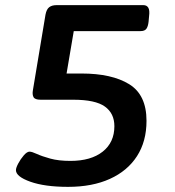

<svg xmlns="http://www.w3.org/2000/svg" viewBox="-20 -720 682 747"><path d="M245 7Q154 7 98 -13Q42 -33 42 -58Q42 -67 51 -84Q60 -101 72.5 -115.5Q85 -130 95 -130Q104 -130 123.5 -121Q143 -112 175.5 -103Q208 -94 254 -94Q334 -94 379.5 -130Q425 -166 425 -229Q425 -279 388 -305.5Q351 -332 265 -332H138Q116 -332 110.5 -342Q105 -352 108 -369L157 -663Q161 -684 171.5 -692Q182 -700 200 -700H538Q551 -700 557 -690Q563 -680 560 -657L558 -635Q556 -617 549.5 -608Q543 -599 527 -599H267L239 -434H297Q415 -434 482.5 -392.5Q550 -351 550 -250Q550 -170 513 -112.5Q476 -55 407.5 -24Q339 7 245 7Z"/></svg>

Font: Asap Expanded Expanded SemiBold
Style: Italic
Weight: 600
Width: 7
Italic angle: -6°
Designer: Pablo Cosgaya
Foundry: Omnibus-Type
Version: Version 3.001; ttfautohint (v1.8.4.7-5d5b)